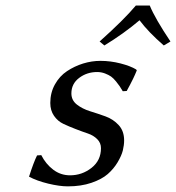

<svg xmlns="http://www.w3.org/2000/svg" viewBox="-20 -658 631 688"><path d="M112.8 -101.1 127.9 -102.1Q144 -70.3 170.7 -50Q197.3 -29.8 231 -29.8Q273.9 -29.8 307.9 -56.4Q341.8 -83 341.8 -127Q341.8 -146 328.4 -159.4Q314.9 -172.9 294.7 -179.7Q274.4 -186.5 251 -195.6Q227.5 -204.6 207.3 -214.1Q187 -223.6 173.6 -242.9Q160.2 -262.2 160.2 -289.1Q160.2 -325.7 176.8 -355.5Q193.4 -385.3 220.2 -403.1Q247.1 -420.9 277.8 -430.4Q308.6 -439.9 339.8 -439.9Q376 -439.9 411.9 -430.7Q447.8 -421.4 467.8 -409.2L470.2 -405.8Q463.9 -390.1 457 -376Q450.2 -361.8 446 -354.2Q441.9 -346.7 438.2 -339.8Q434.6 -333 434.1 -332L419.9 -331.1Q412.6 -343.3 408.9 -348.9Q405.3 -354.5 395.8 -366.2Q386.2 -377.9 377.9 -383.8Q369.6 -389.6 356.2 -394.8Q342.8 -399.9 328.1 -399.9Q291.5 -399.9 263.7 -378.9Q235.8 -357.9 235.8 -323.2Q235.8 -298.8 255.4 -283.4Q274.9 -268.1 302.5 -259.5Q330.1 -251 357.9 -241Q385.7 -231 405.3 -209.7Q424.8 -188.5 424.8 -154.8Q424.8 -138.2 420.2 -119.1Q415.5 -100.1 401.4 -76.4Q387.2 -52.7 366 -34.2Q344.7 -15.6 307.6 -2.9Q270.5 9.8 223.1 9.8Q193.4 9.8 152.8 0Q112.3 -9.8 84 -24.9Q100.6 -76.7 112.8 -101.1ZM516.6 -638.2Q535.6 -591.8 590.8 -509.3L566.9 -495.1Q511.2 -543.5 480 -585.4Q423.8 -537.6 354 -495.1L336.9 -509.3Q424.8 -587.9 466.8 -638.2Z"/></svg>

Font: Linear Smooth
Style: Italic
Weight: 400
Designer: Philipp H. Poll, Flanker
Foundry: Philipp H. Poll, reworked by Flanker
Version: Version 1.061 | FøM Fix